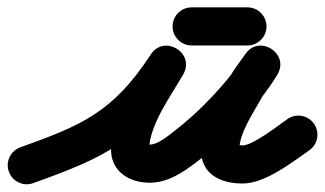

<svg xmlns="http://www.w3.org/2000/svg" viewBox="-64 -434 861 509"><path d="M24 51.5C208.5 -14.6 305.1 -57.4 420.3 -234.5C438.1 -261.8 424.7 -289.2 402.7 -302.5C380.7 -315.9 350.3 -315.4 334.1 -287C291.5 -212.1 230.4 -125.1 230.4 -36.7C230.4 21.2 280 50.4 332.2 50.4C381.1 50.4 420.2 23.5 457.5 -4.7C533.9 -62.5 621.9 -154.2 671.2 -235.9C688 -263.7 676.3 -290.7 655.7 -304.2C635.1 -317.7 605.6 -317.7 586.8 -291.2C571.9 -270.2 555.9 -249.4 543.2 -227.1C543.2 -227.1 543 -226.8 542.9 -226.5C542.7 -226.3 542.6 -226 542.6 -226C511.1 -167.8 469.1 -103.3 469.1 -35.4C469.1 29.1 522.5 52.5 579 52.5C638.8 52.5 708.8 -2.6 756 -35.6C778.8 -51.6 784.4 -83.1 768.4 -106C752.4 -128.8 720.9 -134.4 698 -118.4C673.5 -101.2 606.5 -48.5 579 -48.5C570 -48.5 554.7 -55.3 563.1 -47.4C565.7 -45 567.7 -42.1 569 -38.9C569.1 -38.7 570.1 -33.8 570.1 -35.4C570.1 -82.3 609.1 -136.7 631.4 -178C631.4 -178 631.3 -177.7 631.1 -177.5C631 -177.2 630.8 -176.9 630.8 -176.9C642 -196.4 656.2 -214.5 669.2 -232.8C687.9 -259.2 675.2 -286.9 653.6 -301.1C632 -315.2 601.5 -315.8 584.8 -288.1C542 -217.2 462.7 -135.3 396.5 -85.3C379.6 -72.5 354.8 -50.6 332.2 -50.6C316.6 -50.6 322.5 -55.1 328.5 -45.5C330.1 -42.8 331.4 -33.6 331.4 -36.7C331.4 -102.6 389.3 -179.7 421.9 -237C438 -265.4 425.4 -292.2 404.3 -305.1C383.1 -318 353.5 -316.9 335.7 -289.6C234.8 -134.6 149.9 -100.9 -10 -43.5C-36.3 -34.1 -50 -5.2 -40.5 21C-31.1 47.3 -2.2 61 24 51.5ZM444 -313.5C493.3 -313.5 542.7 -313.5 592 -313.5C619.9 -313.5 642.5 -336.1 642.5 -364C642.5 -391.9 619.9 -414.5 592 -414.5C542.7 -414.5 493.3 -414.5 444 -414.5C416.1 -414.5 393.5 -391.9 393.5 -364C393.5 -336.1 416.1 -313.5 444 -313.5Z"/></svg>

Font: FRB American Cursive Guidelines Ultra
Style: Bold Italic
Weight: 1000
Italic angle: -25°
Version: Version 2.0;Modular Font Editor K font №1